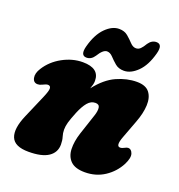

<svg xmlns="http://www.w3.org/2000/svg" viewBox="-123 -761 816 874"><g transform="rotate(20 285.5 -324.0)"><path d="M44 -293Q23.5 -293 19 -314.5Q14.5 -336 31.5 -362.5Q58.5 -405.5 106.2 -431.8Q154 -458 204 -458Q284.5 -458 284.5 -396.5Q284.5 -387.5 282 -377.8Q279.5 -368 275.5 -357.5Q319.5 -414 368.8 -436Q418 -458 466 -458Q509 -458 527.2 -434.5Q545.5 -411 543.8 -372.2Q542 -333.5 524.5 -287.5L491.5 -199.5Q473 -150.5 495.5 -150.5Q504.5 -150.5 516 -157Q524.5 -162 531.5 -162Q546.5 -162 553.2 -143Q560 -124 542.5 -89Q519.5 -45 477.8 -17.5Q436 10 382.5 10Q335.5 10 313.5 -11.5Q291.5 -33 290.2 -69.2Q289 -105.5 303 -148.5L336 -248Q344 -271.5 342 -287.5Q340 -303.5 321 -303.5Q299.5 -303.5 283.5 -284.5Q267.5 -265.5 253 -230.5Q238.5 -194.5 233.2 -175.8Q228 -157 228 -140.5Q228 -123.5 233 -107.8Q238 -92 238 -71.5Q238 -33 206.2 -11.5Q174.5 10 110 10Q42 10 26.5 -28.5Q11 -67 41 -136.5L89.5 -249Q104 -282.5 103 -294.8Q102 -307 89.5 -307Q81 -307 63.5 -298Q53.5 -293 44 -293ZM391.5 -485Q365.5 -485 348.8 -499.2Q332 -513.5 318.8 -527.8Q305.5 -542 290.5 -542Q271.5 -542 249.5 -506Q234.5 -483 211.5 -483Q180 -483 193.5 -532Q210 -593 242 -625Q274 -657 307.5 -657Q333.5 -657 350.2 -642.8Q367 -628.5 380.2 -614.2Q393.5 -600 408.5 -600Q420.5 -600 429.8 -609Q439 -618 449.5 -636Q465 -658.5 487.5 -658.5Q519 -658.5 506 -610.5Q489.5 -548.5 457.2 -516.8Q425 -485 391.5 -485Z"/></g></svg>

Font: Fraunces 144pt S100 Black
Style: Italic
Weight: 900
Italic angle: -16°
Version: Version 1.000; ttfautohint (v1.8.3)